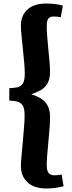

<svg xmlns="http://www.w3.org/2000/svg" viewBox="-20 -843 412 1093"><path d="M244 230Q174 230 136.5 195Q99 160 99 102Q99 80 102.5 45Q106 10 109.5 -31.5Q113 -73 116.5 -114Q120 -155 120 -188Q120 -227 108.5 -243.5Q97 -260 78 -265Q59 -270 33 -270V-341Q59 -342 78.5 -346Q98 -350 109.5 -367Q121 -384 121 -423Q121 -452 117.5 -489.5Q114 -527 110 -566Q106 -605 102.5 -639.5Q99 -674 99 -696Q99 -755 136.5 -789Q174 -823 243 -823Q268 -823 292.5 -820Q317 -817 338 -811L326 -745Q316 -747 305.5 -748Q295 -749 283 -749Q272 -749 263.5 -744.5Q255 -740 250.5 -728Q246 -716 246 -693Q246 -672 248.5 -637.5Q251 -603 255 -564.5Q259 -526 262 -491.5Q265 -457 265 -436Q265 -394 250.5 -368.5Q236 -343 211 -329.5Q186 -316 157 -306Q187 -298 211.5 -283Q236 -268 250.5 -243Q265 -218 265 -176Q265 -154 262.5 -118Q260 -82 256 -41.5Q252 -1 249 36Q246 73 246 97Q246 119 251.5 132Q257 145 266.5 150Q276 155 290 155Q299 155 310.5 153.5Q322 152 331 151L342 217Q321 223 295.5 226.5Q270 230 244 230Z"/></svg>

Font: Literata 18pt
Style: Bold
Weight: 700
Designer: Latin by Veronika Burian and Jose Scaglione. Greek by Irene Vlachou. Cyrillic by Vera Evstafieva.
Foundry: TypeTogether
Version: Version 3.103;gftools[0.9.29]